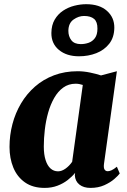

<svg xmlns="http://www.w3.org/2000/svg" viewBox="-20 -908 620 938"><path d="M488 -107.5Q485.5 -88 490.8 -79.8Q496 -71.5 506.5 -71.5Q514 -71.5 524.5 -76Q535 -80.5 551 -93.5L565 -60.5Q558 -50.5 538.5 -33.5Q519 -16.5 489.5 -3.2Q460 10 422 10Q388.5 10 368 -6.2Q347.5 -22.5 345.5 -51.5L347 -63.5Q332.5 -45.5 310.8 -28.5Q289 -11.5 260.8 -0.8Q232.5 10 198 10Q140.5 10 102.2 -16.8Q64 -43.5 45.2 -89Q26.5 -134.5 26.5 -190Q26.5 -247.5 40.8 -301.8Q55 -356 82.8 -402.8Q110.5 -449.5 151 -485Q191.5 -520.5 244 -540.2Q296.5 -560 359.5 -560Q389 -560 420.2 -553.5Q451.5 -547 473.5 -539.5L551 -560ZM384.5 -493Q377 -495.5 368.2 -497.2Q359.5 -499 349.5 -499Q315 -499 289 -480.2Q263 -461.5 244.8 -429.5Q226.5 -397.5 215.2 -357.5Q204 -317.5 199 -274.8Q194 -232 194 -192.5Q194 -153 202.8 -125.8Q211.5 -98.5 227 -84.8Q242.5 -71 263.5 -71Q273 -71 282.2 -74.5Q291.5 -78 300.5 -84.5Q309.5 -91 317.5 -99.2Q325.5 -107.5 332.5 -117.5ZM366 -633Q305.5 -633 268 -664Q230.5 -695 231 -747Q231.5 -785.5 247.2 -812.2Q263 -839 288.2 -855.8Q313.5 -872.5 343.2 -880Q373 -887.5 401 -887.5Q466 -887.5 502.5 -855Q539 -822.5 538.5 -772.5Q538 -725.5 513.8 -694.5Q489.5 -663.5 450.5 -648.2Q411.5 -633 366 -633ZM375 -692.5Q394.5 -692.5 413 -699Q431.5 -705.5 443.8 -722Q456 -738.5 456 -768Q456.5 -801 439.8 -815.5Q423 -830 390.5 -830Q364 -830 339.2 -812.5Q314.5 -795 314 -757.5Q314 -730.5 328.5 -711.5Q343 -692.5 375 -692.5Z"/></svg>

Font: Merriweather 36pt Black
Style: Italic
Weight: 900
Italic angle: -7.8°
Version: Version 2.101